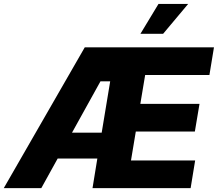

<svg xmlns="http://www.w3.org/2000/svg" viewBox="-42 -972 1126 992"><path d="M-22.5 0 396 -727.5H1063.5L1040 -584.5H708L683.1 -435.5H988.8L964.8 -292.5H659.7L634.8 -143.1H966.3L942.9 0H436L460.9 -152.8H255.9L171.4 0ZM330.1 -286.6H483.4L527.3 -551.8H477.1ZM683.6 -797.4 776.9 -951.7H930.2L800.8 -797.4Z"/></svg>

Font: Inter Extra Bold
Style: Italic
Weight: 800
Italic angle: -9.39999°
Designer: Rasmus Andersson
Foundry: rsms
Version: Version 4.000;git-3c8e0fc